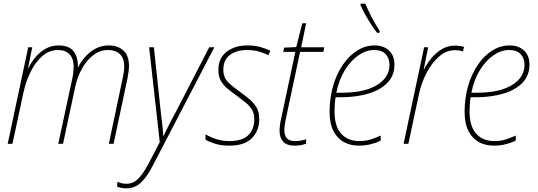

<svg xmlns="http://www.w3.org/2000/svg" viewBox="-20 -785 2938 1048"><path d="M22 0 134 -527H156L133 -413H135Q149 -443 172.5 -471.5Q196 -500 228 -518.5Q260 -537 300 -537Q357 -537 382 -504.5Q407 -472 405 -417H406Q420 -446 444 -473.5Q468 -501 500.5 -519Q533 -537 574 -537Q624 -537 654 -509Q684 -481 684 -425Q684 -411 681.5 -392.5Q679 -374 676 -358L600 0H574L650 -360Q658 -395 658 -421Q658 -468 634 -490Q610 -512 569 -512Q525 -512 488.5 -483.5Q452 -455 427 -409.5Q402 -364 391 -313L324 0H298L375 -358Q379 -375 380.5 -393Q382 -411 382 -423Q382 -465 359.5 -488.5Q337 -512 296 -512Q249 -512 211 -479Q173 -446 147 -393Q121 -340 108 -280L48 0Z M670 243Q638 243 619 233L621 207Q631 212 643 215Q655 218 672 218Q706 218 733 192Q760 166 791 108L852 -9L794 -527H820L859 -161Q864 -125 867 -95.5Q870 -66 871 -44H873Q884 -66 898.5 -96Q913 -126 932 -159L1122 -527H1150L814 119Q782 181 749 212Q716 243 670 243Z M1232 10Q1187 10 1154 -0.5Q1121 -11 1102 -22V-52Q1126 -37 1159.5 -26Q1193 -15 1232 -15Q1304 -15 1336 -48Q1368 -81 1368 -135Q1368 -166 1355 -187Q1342 -208 1320.5 -225.5Q1299 -243 1273 -262Q1246 -281 1223 -300Q1200 -319 1186 -343Q1172 -367 1172 -402Q1172 -468 1217 -502.5Q1262 -537 1329 -537Q1371 -537 1402.5 -528Q1434 -519 1456 -508L1445 -484Q1424 -495 1394 -503.5Q1364 -512 1328 -512Q1271 -512 1235 -485Q1199 -458 1199 -404Q1199 -362 1225 -336.5Q1251 -311 1288 -285Q1317 -264 1341 -244Q1365 -224 1380 -199Q1395 -174 1395 -136Q1395 -72 1355 -31Q1315 10 1232 10Z M1587 10Q1546 10 1526 -11.5Q1506 -33 1506 -71Q1506 -101 1515 -139L1592 -502H1526L1531 -525L1597 -528L1630 -658H1651L1624 -527H1750L1745 -502H1618L1541 -140Q1532 -99 1532 -74Q1532 -46 1545.5 -30.5Q1559 -15 1589 -15Q1609 -15 1624 -18Q1639 -21 1651 -25V-1Q1638 4 1623 7Q1608 10 1587 10Z M1937 10Q1894 10 1858 -9Q1822 -28 1800.5 -69Q1779 -110 1779 -175Q1779 -250 1798 -315.5Q1817 -381 1851 -431Q1885 -481 1929.5 -509Q1974 -537 2025 -537Q2073 -537 2103 -509.5Q2133 -482 2133 -432Q2133 -374 2096 -334.5Q2059 -295 1992 -274.5Q1925 -254 1836 -254H1812Q1809 -239 1807.5 -218.5Q1806 -198 1806 -177Q1806 -96 1842 -55.5Q1878 -15 1942 -15Q1978 -15 2007 -25Q2036 -35 2058 -45V-18Q2039 -7 2006.5 1.5Q1974 10 1937 10ZM1848 -279Q1970 -279 2038 -321Q2106 -363 2106 -431Q2106 -467 2085 -489.5Q2064 -512 2022 -512Q1979 -512 1937 -483.5Q1895 -455 1862.5 -402.5Q1830 -350 1816 -279ZM2038 -606Q2024 -624 2006 -651.5Q1988 -679 1972.5 -707Q1957 -735 1948 -756V-765H1974Q1990 -726 2012 -685Q2034 -644 2052 -617V-606Z M2183 0 2295 -527H2317L2293 -407H2295Q2309 -436 2333.5 -466Q2358 -496 2390.5 -516Q2423 -536 2463 -536Q2491 -536 2513 -529L2507 -505Q2499 -507 2487.5 -509Q2476 -511 2463 -511Q2416 -511 2376.5 -476.5Q2337 -442 2308.5 -387.5Q2280 -333 2267 -272L2209 0Z M2674 10Q2631 10 2595 -9Q2559 -28 2537.5 -69Q2516 -110 2516 -175Q2516 -250 2535 -315.5Q2554 -381 2588 -431Q2622 -481 2666.5 -509Q2711 -537 2762 -537Q2810 -537 2840 -509.5Q2870 -482 2870 -432Q2870 -374 2833 -334.5Q2796 -295 2729 -274.5Q2662 -254 2573 -254H2549Q2546 -239 2544.5 -218.5Q2543 -198 2543 -177Q2543 -96 2579 -55.5Q2615 -15 2679 -15Q2715 -15 2744 -25Q2773 -35 2795 -45V-18Q2776 -7 2743.5 1.5Q2711 10 2674 10ZM2585 -279Q2707 -279 2775 -321Q2843 -363 2843 -431Q2843 -467 2822 -489.5Q2801 -512 2759 -512Q2716 -512 2674 -483.5Q2632 -455 2599.5 -402.5Q2567 -350 2553 -279Z"/></svg>

Font: Noto Sans SemiCondensed Thin
Style: Italic
Weight: 100
Width: 4
Italic angle: -12°
Designer: Monotype Design Team
Foundry: Monotype Imaging Inc.
Version: Version 2.013; ttfautohint (v1.8.4.7-5d5b)